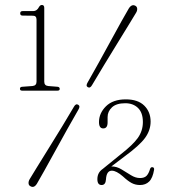

<svg xmlns="http://www.w3.org/2000/svg" viewBox="-20 -732 676 770"><path d="M70.5 -669.5Q61 -669.5 61 -678.5Q61 -687.5 70.5 -687.5H113.5Q128 -687.5 136.5 -704Q141 -712 148 -712Q157.5 -712 157.5 -700.5V-404.5Q157.5 -388.5 173.5 -387L211 -384Q219.5 -383 219.5 -375.5Q219.5 -368.5 211 -368.5H68.5Q60 -368.5 60 -376Q60 -383.5 69 -384L110 -387Q126.5 -388.5 126.5 -404.5V-653Q126.5 -669 112.5 -669ZM349 -390.5Q341.5 -377 332 -382.5Q323 -387.5 331.5 -401.5Q352 -437 376.5 -481.5Q401 -526 424.8 -569.5Q448.5 -613 467.5 -647.2Q486.5 -681.5 496.5 -698Q508.5 -717 523.5 -708.5Q530 -704.5 530.2 -696.5Q530.5 -688.5 525.5 -680.5Q517 -666 496.5 -632.8Q476 -599.5 449.8 -556.8Q423.5 -514 396.8 -470.2Q370 -426.5 349 -390.5ZM276.5 -304Q284 -317.5 293.5 -312Q303 -306.5 294.5 -292.5Q274.5 -258.5 250 -214.2Q225.5 -170 201.2 -126Q177 -82 157.5 -47Q138 -12 128.5 4Q116.5 24 101.5 14.5Q95 11 94.5 3Q94 -5 99 -13.5Q107.5 -28 128.5 -61.8Q149.5 -95.5 176.2 -138.8Q203 -182 229.8 -225.8Q256.5 -269.5 276.5 -304ZM370.5 -13.5Q370.5 -40 392 -54.5L464 -113Q513 -151 533 -179.2Q553 -207.5 553 -242.5Q553 -280 533.5 -299Q514 -318 482.5 -318Q446.5 -318 429 -301.5Q411.5 -285 411.5 -262.5V-241Q411.5 -217 394 -217Q377 -217 377 -242.5Q377 -278 405 -305.8Q433 -333.5 484.5 -333.5Q533.5 -333.5 558.8 -308.2Q584 -283 584 -244.5Q584 -209.5 561.8 -179Q539.5 -148.5 480 -105L426.5 -64.5H428Q448 -64.5 467.2 -52.8Q486.5 -41 505 -29.5Q523.5 -18 541.5 -18Q559 -18 567.8 -27Q576.5 -36 582 -55Q585 -62.5 591.5 -61.5Q599 -60.5 598 -51.5Q592.5 -18 578.2 -4Q564 10 541.5 10Q523 10 508 2Q493 -6 473 -24.5Q446.5 -47.5 428.5 -47.5Q407 -47.5 405 -12.5Q403.5 10 387.5 10Q370.5 10 370.5 -13.5Z"/></svg>

Font: Fraunces 72pt S050 Thin
Style: Regular
Weight: 100
Version: Version 1.000; ttfautohint (v1.8.3)